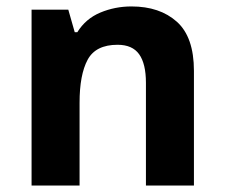

<svg xmlns="http://www.w3.org/2000/svg" viewBox="-20 -576 697 596"><path d="M388 -556Q476 -556 529 -508.5Q582 -461 582 -356V0H433V-319Q433 -378 412 -407.5Q391 -437 345 -437Q277 -437 252 -390.5Q227 -344 227 -257V0H78V-546H192L212 -476H220Q246 -518 291.5 -537Q337 -556 388 -556Z"/></svg>

Font: Noto IKEA Latin
Style: Bold
Weight: 700
Designer: Monotype Design Team
Foundry: Monotype Imaging Inc.
Version: Version 1.0